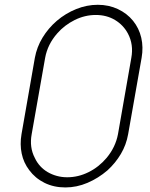

<svg xmlns="http://www.w3.org/2000/svg" viewBox="-20 -786 642 821"><path d="M259.5 15.5Q210 15.5 170.2 -4.2Q130.5 -24 105 -58.5Q81 -90 72.8 -129.2Q64.5 -168.5 72 -212.5L129 -538.5Q137.5 -585 162 -625.2Q186.5 -665.5 223 -697Q260.5 -729 305.8 -747.2Q351 -765.5 398 -765.5Q445 -765.5 484 -747.2Q523 -729 549 -697Q574.5 -665.5 584 -624.8Q593.5 -584 585.5 -538.5L528 -212.5Q520 -167 497 -128Q474 -89 439.5 -57.5Q400.5 -24 354.2 -4.2Q308 15.5 259.5 15.5ZM389.5 -722Q343 -722 299.5 -700.5Q255.5 -678.5 225 -643.5Q183.5 -596.5 173 -538.5L115.5 -212.5Q105 -156 129 -110.5Q138 -91 152 -75.8Q166 -60.5 184 -50Q202 -39.5 223 -33.8Q244 -28 267.5 -28Q314.5 -28 358.5 -49.8Q402.5 -71.5 435.5 -110.5Q474 -156.5 484.5 -212.5L541.5 -538.5Q552 -595.5 527 -642.5Q507.5 -679 471.8 -700.5Q436 -722 389.5 -722Z"/></svg>

Font: Russisch Sans ExtraLight
Style: Italic
Weight: 200
Width: 4
Italic angle: -10°
Designer: Michael Sharanda (font) & Cristiano Sobral (main changes)
Foundry: Michael Sharanda
Version: Version 2.00;September 8, 2020;FontCreator 13.0.0.2681 64-bi